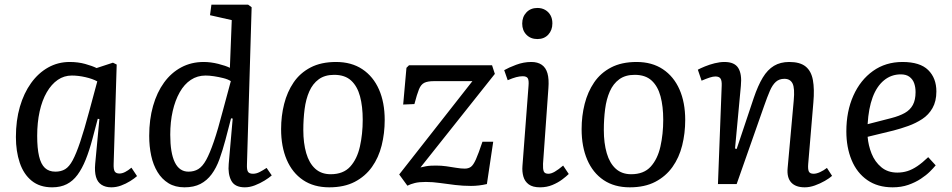

<svg xmlns="http://www.w3.org/2000/svg" viewBox="-20 -787 4069 821"><path d="M466 -87Q465 -63 470.5 -54Q476 -45 491 -45Q502 -45 515 -51.5Q528 -58 542 -70L566 -34Q555 -24 536.5 -12.5Q518 -1 497.5 6.5Q477 14 456 14Q431 14 414 3Q397 -8 390.5 -30.5Q384 -53 387 -86L405 -278L398 -279L375 -192Q362 -143 346.5 -104.5Q331 -66 311.5 -39.5Q292 -13 265.5 0.5Q239 14 203 14Q150 14 115.5 -14Q81 -42 64.5 -91Q48 -140 48 -201Q48 -272 65 -330.5Q82 -389 113 -432Q144 -475 186 -498.5Q228 -522 278 -522Q314 -522 344.5 -513.5Q375 -505 393 -496L463 -519L479 -511ZM217 -53Q241 -53 258.5 -63.5Q276 -74 291 -102Q306 -130 323 -180.5Q340 -231 362 -313L396 -439Q376 -450 345.5 -457Q315 -464 287 -464Q254 -464 227 -445.5Q200 -427 180 -392.5Q160 -358 149.5 -310.5Q139 -263 139 -206Q139 -153 147 -119Q155 -85 172 -69Q189 -53 217 -53Z M1036 -84Q1035 -61 1040.5 -52.5Q1046 -44 1062 -44Q1076 -44 1090.5 -51.5Q1105 -59 1120 -69L1142 -37Q1131 -27 1111.5 -15Q1092 -3 1070 5.5Q1048 14 1027 14Q984 14 969 -14.5Q954 -43 958 -86L975 -280L968 -281L944 -189Q932 -144 918.5 -106.5Q905 -69 885 -42Q865 -15 837 -0.5Q809 14 769 14Q729 14 700.5 -3.5Q672 -21 653.5 -51.5Q635 -82 626.5 -121.5Q618 -161 618 -206Q618 -276 634.5 -334Q651 -392 681.5 -434Q712 -476 755 -499Q798 -522 851 -522Q881 -522 913 -514Q945 -506 963 -497L971 -701L878 -722L884 -767H1041L1056 -756ZM786 -53Q810 -53 828 -64Q846 -75 861.5 -103Q877 -131 894.5 -182Q912 -233 933 -314L967 -440Q955 -448 935 -453Q915 -458 895 -461Q875 -464 859 -464Q824 -464 796 -445.5Q768 -427 748.5 -392.5Q729 -358 718.5 -312Q708 -266 708 -211Q708 -133 727.5 -93Q747 -53 786 -53Z M1388 14Q1322 14 1276 -17Q1230 -48 1206 -104Q1182 -160 1182 -235Q1182 -291 1195 -342.5Q1208 -394 1235.5 -434.5Q1263 -475 1308 -498.5Q1353 -522 1417 -522Q1483 -522 1529.5 -491Q1576 -460 1600.5 -404.5Q1625 -349 1625 -274Q1625 -217 1612 -165Q1599 -113 1570.5 -73Q1542 -33 1497 -9.5Q1452 14 1388 14ZM1394 -42Q1448 -42 1477.5 -74.5Q1507 -107 1519 -160.5Q1531 -214 1531 -275Q1531 -332 1519.5 -375Q1508 -418 1481.5 -442.5Q1455 -467 1409 -467Q1369 -467 1343 -448Q1317 -429 1302.5 -396Q1288 -363 1282.5 -320.5Q1277 -278 1277 -231Q1277 -175 1289.5 -132Q1302 -89 1328 -65.5Q1354 -42 1394 -42Z M1729 -508H2084L2096 -471L1778 -71Q1790 -74 1801 -76Q1812 -78 1823 -78.5Q1834 -79 1845 -79Q1867 -79 1888.5 -76Q1910 -73 1930.5 -69.5Q1951 -66 1967 -66Q1983 -66 1993.5 -73.5Q2004 -81 2015 -105.5Q2026 -130 2043 -181H2089L2062 0Q2028 8 1994 8Q1960 8 1926.5 4Q1893 0 1861.5 -4.5Q1830 -9 1801 -9Q1772 -9 1754 -4.5Q1736 0 1722 7L1687 -41L2000 -440H1835Q1809 -440 1794.5 -433Q1780 -426 1771.5 -405Q1763 -384 1752 -342L1704 -340L1718 -497Z M2240 -420Q2242 -443 2237 -452Q2232 -461 2215 -461Q2202 -461 2187 -457Q2172 -453 2151 -444L2136 -487Q2155 -498 2187 -510Q2219 -522 2252 -522Q2279 -522 2296.5 -510Q2314 -498 2321 -473.5Q2328 -449 2325 -410L2302 -87Q2301 -65 2305 -54.5Q2309 -44 2325 -44Q2337 -44 2352.5 -53Q2368 -62 2388 -79L2412 -43Q2402 -33 2384 -19.5Q2366 -6 2342 4Q2318 14 2289 14Q2258 14 2241 1.5Q2224 -11 2218 -32Q2212 -53 2214 -77ZM2213 -686Q2213 -715 2231 -734Q2249 -753 2278 -753Q2297 -753 2311.5 -744.5Q2326 -736 2334 -721.5Q2342 -707 2342 -687Q2342 -658 2324.5 -639Q2307 -620 2278 -620Q2249 -620 2231 -638.5Q2213 -657 2213 -686Z M2673 14Q2607 14 2561 -17Q2515 -48 2491 -104Q2467 -160 2467 -235Q2467 -291 2480 -342.5Q2493 -394 2520.5 -434.5Q2548 -475 2593 -498.5Q2638 -522 2702 -522Q2768 -522 2814.5 -491Q2861 -460 2885.5 -404.5Q2910 -349 2910 -274Q2910 -217 2897 -165Q2884 -113 2855.5 -73Q2827 -33 2782 -9.5Q2737 14 2673 14ZM2679 -42Q2733 -42 2762.5 -74.5Q2792 -107 2804 -160.5Q2816 -214 2816 -275Q2816 -332 2804.5 -375Q2793 -418 2766.5 -442.5Q2740 -467 2694 -467Q2654 -467 2628 -448Q2602 -429 2587.5 -396Q2573 -363 2567.5 -320.5Q2562 -278 2562 -231Q2562 -175 2574.5 -132Q2587 -89 2613 -65.5Q2639 -42 2679 -42Z M3538 -35Q3527 -25 3507 -13.5Q3487 -2 3464.5 6Q3442 14 3421 14Q3382 14 3363 -7Q3344 -28 3348 -69L3374 -357Q3379 -410 3369 -430Q3359 -450 3334 -450Q3312 -450 3297.5 -437Q3283 -424 3272 -398.5Q3261 -373 3247 -333L3130 0H3050L3066 -420Q3067 -442 3061 -451Q3055 -460 3039 -460Q3029 -460 3015 -455.5Q3001 -451 2980 -442L2964 -489Q2975 -495 2994.5 -503Q3014 -511 3036 -516.5Q3058 -522 3078 -522Q3121 -522 3137 -496Q3153 -470 3148 -420L3123 -152L3130 -150L3203 -368Q3221 -421 3241.5 -455Q3262 -489 3289.5 -505.5Q3317 -522 3355 -522Q3401 -522 3425 -502.5Q3449 -483 3456 -444.5Q3463 -406 3458 -349L3436 -87Q3434 -64 3438.5 -54Q3443 -44 3459 -44Q3471 -44 3486.5 -51Q3502 -58 3516 -69Z M3839 -522Q3914 -522 3949 -487.5Q3984 -453 3984 -396Q3984 -354 3967.5 -325Q3951 -296 3923.5 -278Q3896 -260 3864 -248.5Q3832 -237 3801 -229L3690 -202Q3693 -165 3707 -130Q3721 -95 3748.5 -72Q3776 -49 3817 -49Q3840 -49 3860.5 -55.5Q3881 -62 3902.5 -76.5Q3924 -91 3949 -115L3981 -80Q3972 -69 3956.5 -53.5Q3941 -38 3917.5 -22.5Q3894 -7 3864 3.5Q3834 14 3797 14Q3733 14 3688.5 -17Q3644 -48 3621.5 -102.5Q3599 -157 3599 -225Q3599 -311 3629 -378Q3659 -445 3713 -483.5Q3767 -522 3839 -522ZM3895 -393Q3895 -414 3889 -431Q3883 -448 3869 -458.5Q3855 -469 3832 -469Q3791 -469 3760 -443.5Q3729 -418 3711.5 -371Q3694 -324 3690 -256L3791 -282Q3826 -291 3849 -304Q3872 -317 3883.5 -338.5Q3895 -360 3895 -393Z"/></svg>

Font: Literata 18pt
Style: Italic
Weight: 400
Italic angle: -2°
Designer: Latin by Veronika Burian and Jose Scaglione. Greek by Irene Vlachou. Cyrillic by Vera Evstafieva
Foundry: TypeTogether
Version: Version 3.103;gftools[0.9.29]